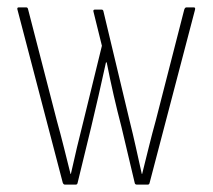

<svg xmlns="http://www.w3.org/2000/svg" viewBox="-20 -500 576 520"><path d="M156 0Q152 0 150 -5L27 -475Q26 -480 31 -480H51Q55 -480 56 -475L134 -173Q144 -137 153 -101Q162 -65 171 -29H172Q180 -65 188.5 -101Q197 -137 206 -172L256 -376L233 -469Q232 -474 237 -474H255Q259 -474 260 -470L331 -173Q340 -137 348 -101Q356 -65 364 -29H365Q374 -65 383 -101.5Q392 -138 402 -174L479 -474Q481 -480 485 -480H505Q510 -480 508 -473L385 -4Q384 0 380 0H351Q346 0 345 -4L309 -156Q298 -198 288 -241.5Q278 -285 269 -331H267Q257 -285 247 -241.5Q237 -198 227 -156L190 -4Q189 0 185 0Z"/></svg>

Font: Sofia Sans Cond ExtraLight
Style: Regular
Weight: 200
Width: 3
Designer: Botio Nikoltchev, Ani Petrova
Foundry: lettersoup
Version: Version 4.100; ttfautohint (v1.8.3)